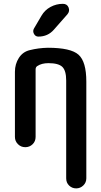

<svg xmlns="http://www.w3.org/2000/svg" viewBox="-20 -785 540 1024"><path d="M59.6 -54.7V-402.3Q59.6 -443.4 80.6 -476.1Q101.6 -508.8 138.7 -517.6Q185.5 -529.3 235.4 -530.3Q357.4 -530.3 398.9 -493.2Q440.4 -456.1 440.4 -349.6V166Q440.4 188.5 424.3 204.1Q408.2 219.7 386.2 219.7Q364.3 219.7 348.6 204.6Q333 189.5 333 166V-355.5Q333 -408.2 312.5 -428.2Q292 -448.2 238.3 -448.2Q202.1 -448.2 178.7 -432.6Q169.9 -426.8 169.9 -415V-54.7Q169.9 -31.2 153.8 -15.6Q137.7 0 114.7 0Q91.8 0 75.7 -16.1Q59.6 -32.2 59.6 -54.7ZM201.2 -701.2Q218.8 -731.4 249.5 -748Q280.3 -764.6 315.4 -764.6Q337.9 -764.6 345.7 -745.1Q353.5 -725.6 339.8 -709L267.6 -627Q235.4 -589.8 184.6 -589.8Q168.9 -589.8 161.1 -604.5Q153.3 -619.1 161.1 -632.8Z"/></svg>

Font: Rounded-X Mgen+ 1mn medium
Style: Regular
Weight: 500
Designer: [Source Han Sans]
Ryoko NISHIZUKA  (kana & ideographs); Paul D. Hunt (Latin, Greek & Cyrillic); Wenlong ZHANG  (bopomofo
Version: Version 1.059.20150602